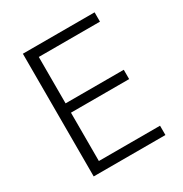

<svg xmlns="http://www.w3.org/2000/svg" viewBox="-163 -822 901 946"><g transform="rotate(-30 287.0 -349.0)"><path d="M99 0V-698H507V-645H159V-381H490V-328H159V-53H507V0Z"/></g></svg>

Font: IBM Plex Sans Arabic Light
Style: Regular
Weight: 300
Designer: Mike Abbink, Paul van der Laan, Pieter van Rosmalen, Wael Morcos, Khajak Apelian
Foundry: Bold Monday
Version: Version 1.2